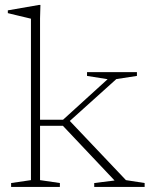

<svg xmlns="http://www.w3.org/2000/svg" viewBox="-20 -740 595 760"><path d="M245.5 -251.5 248 -270 478.5 -27 552.5 -15.5V0H353V-15.5L433.5 -25.5L229 -242H125.5V-266H229.5L406 -426.5L324.5 -439.5V-454.5H522V-439.5L440.5 -427ZM138.5 -27 217 -15.5V0H24V-15.5L102.5 -27V-666Q96 -667.5 81.8 -671Q67.5 -674.5 49 -678.8Q30.5 -683 11 -688V-699L134.5 -720.5H140L138.5 -667.5Z"/></svg>

Font: Newsreader ExtraLight
Style: Regular
Weight: 250
Designer: Hugues Gentile
Foundry: Production Type
Version: Version 1.003